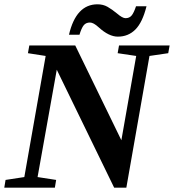

<svg xmlns="http://www.w3.org/2000/svg" viewBox="-29 -864 801 884"><path d="M598.1 -606.4 512.7 -619.1 519 -654.8H752L745.6 -619.1L659.2 -606.4L552.7 0H496.6L232.4 -543L144 -48.8L229.5 -35.6L223.6 0H-9.3L-3.4 -35.6L83 -48.8L181.2 -606.4L99.6 -619.1L106 -654.8H317.4L529.8 -218.3ZM513.7 -695.3Q472.2 -695.3 425.3 -738.3Q401.4 -760.3 385.3 -760.3Q366.7 -760.3 356.4 -747.6Q346.2 -734.9 336.9 -704.1H288.6Q321.3 -844.2 419.9 -844.2Q445.8 -844.2 466.3 -832.5Q486.8 -820.8 509.3 -802.2Q534.7 -780.3 548.8 -780.3Q566.9 -780.3 577.1 -792.7Q587.4 -805.2 597.2 -835H645.5Q627 -760.7 594.2 -728Q561.5 -695.3 513.7 -695.3Z"/></svg>

Font: Tinos
Style: Bold Italic
Weight: 700
Italic angle: -16.333°
Designer: Steve Matteson
Foundry: Monotype Imaging Inc.
Version: Version 1.23